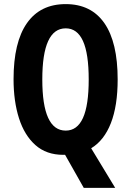

<svg xmlns="http://www.w3.org/2000/svg" viewBox="-20 -745 639 935"><path d="M553 -358Q553 -230 520 -145.5Q487 -61 424 -23L541 170H388L297 9Q294 9 288 9Q206 9 152.5 -38.5Q99 -86 72.5 -169Q46 -252 46 -359Q46 -539 111 -632Q176 -725 300 -725Q424 -725 488.5 -632Q553 -539 553 -358ZM186 -358Q186 -109 300 -109Q356 -109 384 -170.5Q412 -232 412 -358Q412 -484 384 -545.5Q356 -607 300 -607Q186 -607 186 -358Z"/></svg>

Font: Noto Sans Gujarati ExtraCondensed
Style: Bold
Weight: 700
Width: 2
Designer: Jelle Bosma - Monotype Design Team, Universal Thirst
Foundry: Monotype Imaging Inc.
Version: Version 2.106; ttfautohint (v1.8.4.7-5d5b)